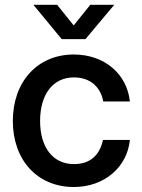

<svg xmlns="http://www.w3.org/2000/svg" viewBox="-20 -749 578 781"><path d="M280.3 11.7C405.8 11.7 497.6 -70.3 508.3 -179.7H398.9C385.7 -120.1 349.6 -81.5 280.8 -81.5C194.3 -81.5 143.1 -150.4 143.1 -256.8C143.1 -364.7 194.8 -434.1 280.8 -434.1C348.6 -434.1 389.6 -393.6 399.9 -336.4H508.3C496.6 -447.8 405.3 -527.3 280.3 -527.3C131.8 -527.3 32.2 -416 32.2 -256.8C32.2 -98.6 131.3 11.7 280.3 11.7ZM212.4 -729.5H116.2V-729L231 -589.8H327.6L444.3 -729V-729.5H347.2L279.8 -645.5Z"/></svg>

Font: Raveo Display Display Medium
Style: Regular
Weight: 500
Designer: Jakub Foglar, Rasmus Andersson (Inter)
Foundry: Jakubfoglar.com
Version: Version 1.100;Glyphs 3.2.3 (3260)